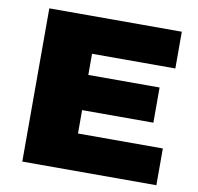

<svg xmlns="http://www.w3.org/2000/svg" viewBox="-77 -769 877 849"><g transform="rotate(10 361.0 -344.0)"><path d="M77 0V-688H672V-523H298V-428H618V-270H298V-165H679V0Z"/></g></svg>

Font: Archivo SemiBold Black
Style: Regular
Weight: 900
Version: Version 2.001